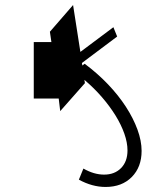

<svg xmlns="http://www.w3.org/2000/svg" viewBox="-20 -543 610 762"><path d="M317 -213 219 -102 213 -152H114V-376H184L178 -417L270 -523L299 -337L430 -435L445 -398L305 -293L307 -283L316 -290Q367 -252 408.5 -208.5Q450 -165 479.5 -119.5Q509 -74 525.5 -29Q542 16 542 56Q542 120 503 159.5Q464 199 399 199Q346 199 293 170L311 126Q353 150 393 150Q435 150 460.5 124Q486 98 486 54Q486 23 473.5 -12.5Q461 -48 438.5 -84.5Q416 -121 384.5 -157.5Q353 -194 315 -226Z"/></svg>

Font: Montserrat-Alt1 Light
Style: Regular
Weight: 300
Designer: Differentunic
Foundry: Differentunic
Version: Version 7.222